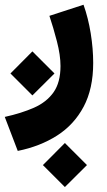

<svg xmlns="http://www.w3.org/2000/svg" viewBox="-50 -357 442 794"><path d="M218.3 234.4 309.6 325.7 218.3 416.5 127.4 325.7ZM84 -144.5 175.3 -53.2 84 37.6 -6.8 -53.2ZM23.4 267.1 -30.3 126.5Q38.6 111.3 90.6 88.4Q142.6 65.4 171.4 24.7Q200.2 -16.1 200.2 -84Q200.2 -128.9 185.3 -186.3Q170.4 -243.7 154.3 -291.5L295.4 -337.4Q314.9 -282.7 325.2 -219Q335.4 -155.3 335.4 -96.7Q335.4 9.8 295.9 84.2Q256.3 158.7 186 203.6Q115.7 248.5 23.4 267.1Z"/></svg>

Font: Vazirmatn UI FD Black
Style: Regular
Weight: 900
Designer: Saber Rastikerdar
Foundry: Saber Rastikerdar
Version: Version 33.003